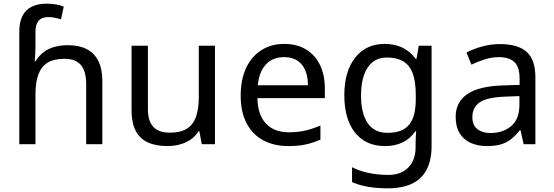

<svg xmlns="http://www.w3.org/2000/svg" viewBox="-20 -785 3015 1045"><path d="M85 -611Q85 -665 102.5 -699Q120 -733 153.5 -749Q187 -765 233 -765Q262 -765 286.5 -760.5Q311 -756 327 -749L312 -680Q296 -685 278.5 -688.5Q261 -692 241 -692Q207 -692 190 -671.5Q173 -651 173 -613V-535Q173 -513 171.5 -488Q170 -463 169 -452H174Q193 -483 218.5 -502Q244 -521 277 -530Q310 -539 350 -539Q410 -539 451.5 -518Q493 -497 515 -453.5Q537 -410 537 -343V0H449V-326Q449 -398 420 -431.5Q391 -465 331 -465Q273 -465 238.5 -443.5Q204 -422 188.5 -379Q173 -336 173 -271V0H85Z M1150 -536V0H1078L1065 -71H1061Q1044 -43 1017 -25Q990 -7 958 1.5Q926 10 891 10Q827 10 783.5 -10.5Q740 -31 718 -74Q696 -117 696 -185V-536H785V-191Q785 -127 814 -95Q843 -63 904 -63Q964 -63 998.5 -85.5Q1033 -108 1047.5 -151.5Q1062 -195 1062 -257V-536Z M1527 -546Q1596 -546 1645.5 -516Q1695 -486 1721.5 -431.5Q1748 -377 1748 -304V-251H1381Q1383 -160 1427.5 -112.5Q1472 -65 1552 -65Q1603 -65 1642.5 -74.5Q1682 -84 1724 -102V-25Q1683 -7 1643 1.5Q1603 10 1548 10Q1472 10 1413.5 -21Q1355 -52 1322.5 -113.5Q1290 -175 1290 -264Q1290 -352 1319.5 -415Q1349 -478 1402.5 -512Q1456 -546 1527 -546ZM1526 -474Q1463 -474 1426.5 -433.5Q1390 -393 1383 -321H1656Q1656 -367 1642 -401Q1628 -435 1599.5 -454.5Q1571 -474 1526 -474Z M2074 -546Q2127 -546 2169.5 -526Q2212 -506 2242 -465H2247L2259 -536H2329V9Q2329 85 2303 136.5Q2277 188 2224 214Q2171 240 2089 240Q2031 240 1982.5 231.5Q1934 223 1896 206V125Q1934 145 1985 156Q2036 167 2094 167Q2163 167 2202.5 126.5Q2242 86 2242 16V-5Q2242 -17 2243 -39.5Q2244 -62 2245 -71H2241Q2213 -30 2171.5 -10Q2130 10 2075 10Q1971 10 1912.5 -63Q1854 -136 1854 -267Q1854 -395 1912.5 -470.5Q1971 -546 2074 -546ZM2086 -472Q2041 -472 2009.5 -448Q1978 -424 1961.5 -378Q1945 -332 1945 -266Q1945 -167 1981.5 -114.5Q2018 -62 2088 -62Q2129 -62 2158 -72.5Q2187 -83 2206 -105.5Q2225 -128 2234 -163Q2243 -198 2243 -246V-267Q2243 -340 2226.5 -385Q2210 -430 2175 -451Q2140 -472 2086 -472Z M2702 -545Q2800 -545 2847 -502Q2894 -459 2894 -365V0H2830L2813 -76H2809Q2786 -47 2761.5 -27.5Q2737 -8 2705.5 1Q2674 10 2629 10Q2581 10 2542.5 -7Q2504 -24 2482 -59.5Q2460 -95 2460 -149Q2460 -229 2523 -272.5Q2586 -316 2717 -320L2808 -323V-355Q2808 -422 2779 -448Q2750 -474 2697 -474Q2655 -474 2617 -461.5Q2579 -449 2546 -433L2519 -499Q2554 -518 2602 -531.5Q2650 -545 2702 -545ZM2728 -259Q2628 -255 2589.5 -227Q2551 -199 2551 -148Q2551 -103 2578.5 -82Q2606 -61 2649 -61Q2717 -61 2762 -98.5Q2807 -136 2807 -214V-262Z"/></svg>

Font: lsinhala25
Style: Book
Weight: 400
Designer: Jelle Bosma - Monotype Design Team
Foundry: Monotype Imaging Inc.
Version: Version 2.003